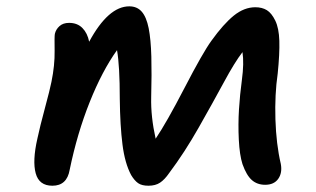

<svg xmlns="http://www.w3.org/2000/svg" viewBox="-20 -632 1008 612"><path d="M147 -40Q104.5 -40 93.8 -79.6Q83 -119.1 99.1 -189.9Q107.4 -229 123.3 -287.8Q139.2 -346.7 144 -371.1Q154.8 -423.8 154.1 -469.7Q153.3 -515.6 154.8 -523.9Q158.2 -538.6 169.7 -548.8Q181.2 -559.1 200.2 -559.1Q226.6 -559.1 242.7 -542.7Q258.8 -526.4 264.2 -499Q325.2 -611.8 392.1 -611.8Q417 -611.8 431.9 -594.7Q446.8 -577.6 453.9 -542Q460.9 -506.3 462.4 -451.7Q463.9 -397 461.9 -321.8Q460.4 -260.3 476.1 -189.9Q510.3 -240.2 568.4 -352.3Q626.5 -464.4 653.8 -502Q692.4 -555.7 725.3 -582.3Q758.3 -608.9 793.9 -608.9Q815.4 -608.9 830.6 -599.6Q845.7 -590.3 857.4 -566.4Q869.1 -542.5 870.4 -501.7Q871.6 -460.9 865.2 -397.9Q855.5 -331.5 857.9 -251.7Q860.4 -171.9 875 -109.9Q880.4 -81.1 866.9 -62Q853.5 -43 825.2 -43Q799.8 -43 782.7 -58.1Q765.6 -73.2 752.9 -108.9Q743.7 -137.7 741.2 -186.8Q738.8 -235.8 741.7 -282.7Q744.6 -329.6 751 -377Q758.3 -431.2 752.9 -465.8Q728 -433.6 693.4 -369.4Q658.7 -305.2 613.5 -225.6Q568.4 -146 519 -80.1Q504.9 -59.6 490.2 -49.8Q475.6 -40 453.1 -40Q432.1 -40 420.4 -48.1Q408.7 -56.2 397.9 -74.2Q377.9 -111.8 370.4 -171.4Q362.8 -231 361.8 -316.9Q361.8 -421.9 353 -472.2Q305.7 -406.2 265.9 -306.6Q226.1 -207 202.1 -90.8Q193.4 -40 147 -40Z"/></svg>

Font: Shantell Sans Irregular
Style: Italic
Weight: 500
Italic angle: -11.31°
Designer: Stephen Nixon, Anya Danilova, Shantell Martin
Foundry: Arrow Type
Version: Version 1.006;[9816181b4]